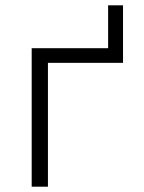

<svg xmlns="http://www.w3.org/2000/svg" viewBox="-20 -701 540 721"><path d="M99 0V-520H386V-681H442V-465H160V0Z"/></svg>

Font: Iosevka Fixed SS04 Light
Style: Regular
Weight: 300
Monospace: yes
Designer: Belleve Invis
Foundry: Belleve Invis
Version: Version 32.5.0